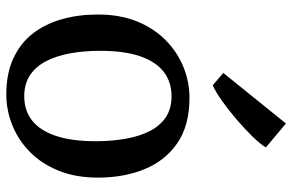

<svg xmlns="http://www.w3.org/2000/svg" viewBox="-179 -737 927 609"><g transform="rotate(90 284.5 -432.5)"><path d="M26 -279.3Q26 -349.6 48 -403.7Q70.1 -457.8 107.8 -494.8Q145.5 -531.8 192.6 -550.9Q239.8 -570 290.2 -570Q377.9 -570 433.8 -531.6Q489.7 -493.2 516.6 -427.4Q543.4 -361.7 543.4 -279.7Q543.4 -209.2 521.3 -154.8Q499.3 -100.5 461.6 -63.6Q423.9 -26.7 376.7 -7.9Q329.5 11 279.1 11Q213.5 11 165.6 -11.1Q117.7 -33.1 86.8 -72.5Q56 -112 41 -164.9Q26 -217.8 26 -279.3ZM285.3 -45.9Q330.6 -45.9 362.4 -70.9Q394.2 -96 411 -146.3Q427.9 -196.6 427.9 -272Q427.9 -323.5 420.1 -367.5Q412.3 -411.5 395.6 -444.2Q378.9 -476.9 351.7 -495Q324.5 -513.1 285.3 -513.1Q239.8 -513.1 207.6 -488.1Q175.4 -463 158.3 -413Q141.2 -362.9 141.2 -287Q141.2 -235 149.3 -191Q157.4 -147 174.5 -114.4Q191.6 -81.8 219 -63.8Q246.5 -45.9 285.3 -45.9ZM251.4 -644.1H250.1L211.3 -677.3L371.7 -876L447.6 -812.3Q437.1 -794.5 412.7 -769.5Q388.3 -744.6 358.1 -718.7Q327.8 -692.9 299.2 -672.7Q270.6 -652.6 251.4 -644.1Z"/></g></svg>

Font: Merriweather 7pt Light
Style: Regular
Weight: 300
Designer: Eben Sorkin
Foundry: Eben Sorkin
Version: Version 2.200;gftools[0.9.31]